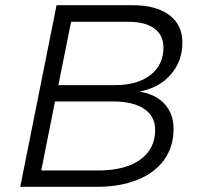

<svg xmlns="http://www.w3.org/2000/svg" viewBox="-20 -720 761 740"><path d="M649 -223Q649 -155 613 -104.5Q577 -54 510 -27Q443 0 354 0H58L198 -700H490Q582 -700 632.5 -662Q683 -624 683 -556Q683 -484 638 -432.5Q593 -381 517 -367Q580 -357 614.5 -319Q649 -281 649 -223ZM475 -636H254L205 -392H425Q510 -392 560 -431Q610 -470 610 -537Q610 -584 575 -610Q540 -636 475 -636ZM578 -219Q578 -272 535.5 -300.5Q493 -329 414 -329H192L139 -63H359Q462 -63 520 -104.5Q578 -146 578 -219Z"/></svg>

Font: Gontserrat Light
Style: Italic
Weight: 300
Italic angle: -11.3°
Designer: Julieta Ulanovsky
Foundry: Julieta Ulanovsky
Version: Version 6.001